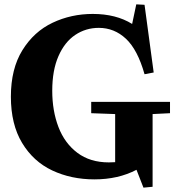

<svg xmlns="http://www.w3.org/2000/svg" viewBox="-20 -814 801 882"><path d="M406 -750Q513 -750 587 -704L606 -794L644 -792L686 -481L644 -473Q612 -586 558.5 -636Q505 -686 434 -686Q374 -686 325.5 -653.5Q277 -621 248.5 -556Q220 -491 220 -397Q220 -305 248.5 -230.5Q277 -156 335.5 -112Q394 -68 480 -68Q499 -68 509 -69V-290L399 -294V-346H761V-294L681 -290V44L639 48L607 -34Q523 10 414 10Q307 10 220 -31Q133 -72 81.5 -157.5Q30 -243 30 -370Q30 -498 83 -583.5Q136 -669 221.5 -709.5Q307 -750 406 -750Z"/></svg>

Font: Minipax
Style: Bold
Weight: 700
Designer: Raphaël Ronot, Igor Stepanchenko (Cyrillic)
Foundry: steppetype
Version: Version 1.002